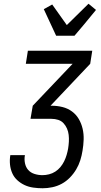

<svg xmlns="http://www.w3.org/2000/svg" viewBox="-20 -1006 540 1026"><path d="M208 0Q183 0 158 -3.5Q133 -7 111.5 -17Q90 -27 72.5 -43Q55 -59 45.5 -80.5Q36 -102 33.5 -126.5Q31 -151 35 -176V-177H113V-176Q109 -155 113.5 -133.5Q118 -112 131 -97.5Q144 -83 164.5 -76.5Q185 -70 207 -70Q224 -70 242 -74.5Q260 -79 275.5 -89Q291 -99 303 -113.5Q315 -128 323 -144.5Q331 -161 336 -178Q341 -195 344 -212Q347 -231 348 -249Q349 -267 347 -285Q345 -303 338 -319Q331 -335 319.5 -347.5Q308 -360 291 -365.5Q274 -371 255 -371H143L155 -441L368 -665H118L129 -735H473L462 -665L250 -441H256Q286 -441 314 -434Q342 -427 364.5 -410.5Q387 -394 401 -370Q415 -346 421.5 -318Q428 -290 427 -260Q426 -230 421 -201Q417 -175 409 -149.5Q401 -124 387 -100.5Q373 -77 353.5 -57Q334 -37 310 -24Q286 -11 259.5 -5.5Q233 0 208 0ZM280 -815 214 -957 259 -982 337 -872 453 -986 493 -953 428 -874 378 -815Z"/></svg>

Font: Iosevka Curly
Style: Italic
Weight: 400
Italic angle: -9°
Monospace: yes
Designer: Belleve Invis
Foundry: Belleve Invis
Version: Version 22.1.2; ttfautohint (v1.8.4)